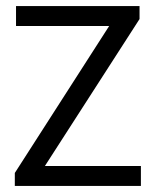

<svg xmlns="http://www.w3.org/2000/svg" viewBox="-20 -615 514 635"><path d="M29 0V-43L351 -544.5L355.5 -529H33V-595H441.5V-552L118.5 -50.5L114.5 -66H446V0Z"/></svg>

Font: Encode Sans SC SemiCondensed
Style: Regular
Weight: 400
Width: 4
Designer: Multiple Designers
Foundry: Impallari Type
Version: Version 3.002